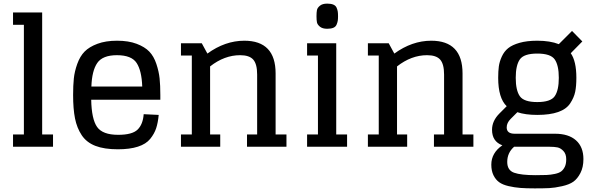

<svg xmlns="http://www.w3.org/2000/svg" viewBox="-20 -811 3275 1061"><path d="M52 -674H112V-68H52V0H273V-68H213V-742H52Z M631 14Q697 14 742 -0.5Q787 -15 810 -43.5Q833 -72 843 -102.5Q853 -133 857 -176L774 -180Q770 -124 740.5 -95Q711 -66 633 -66Q547 -66 516.5 -109.5Q486 -153 484 -260H866V-286Q866 -339 862 -377.5Q858 -416 844 -458Q830 -500 805 -526Q780 -552 735 -569Q690 -586 627 -586Q564 -586 518.5 -569Q473 -552 447.5 -526Q422 -500 407 -458Q392 -416 388 -377.5Q384 -339 384 -286Q384 -209 394.5 -156.5Q405 -104 431.5 -64Q458 -24 507 -5Q556 14 631 14ZM626 -506Q707 -506 735 -463Q763 -420 766 -333H485Q488 -420 517.5 -463Q547 -506 626 -506Z M980 -504H1040V-68H980V0H1197V-68H1141V-444Q1220 -506 1307 -506Q1358 -506 1379.5 -481.5Q1401 -457 1401 -399V-68H1345V0H1563V-68H1503V-405Q1503 -586 1330 -586Q1224 -586 1126 -515L1095 -572H980Z M1677 -504H1737V-68H1677V0H1898V-68H1838V-572H1677ZM1788 -652Q1809 -652 1822 -657.5Q1835 -663 1840 -675Q1845 -687 1846.5 -696.5Q1848 -706 1848 -721Q1848 -737 1846.5 -747Q1845 -757 1840 -768.5Q1835 -780 1822 -785.5Q1809 -791 1788 -791Q1762 -791 1748 -779.5Q1734 -768 1731.5 -755.5Q1729 -743 1729 -721Q1729 -700 1731.5 -687.5Q1734 -675 1748 -663.5Q1762 -652 1788 -652Z M2013 -504H2073V-68H2013V0H2230V-68H2174V-444Q2253 -506 2340 -506Q2391 -506 2412.5 -481.5Q2434 -457 2434 -399V-68H2378V0H2596V-68H2536V-405Q2536 -586 2363 -586Q2257 -586 2159 -515L2128 -572H2013Z M2949 -176Q3019 -176 3064.5 -192Q3110 -208 3131 -240Q3152 -272 3158.5 -303.5Q3165 -335 3165 -381Q3165 -473 3134 -517L3198 -582L3141 -640L3068 -567Q3020 -586 2949 -586Q2892 -586 2851.5 -574.5Q2811 -563 2788.5 -545Q2766 -527 2753 -498.5Q2740 -470 2736.5 -443.5Q2733 -417 2733 -381Q2733 -269 2780 -224L2740 -184Q2699 -143 2699 -94Q2699 -29 2756 -8Q2695 34 2695 99Q2695 133 2707 157.5Q2719 182 2738.5 196Q2758 210 2790.5 217.5Q2823 225 2855.5 227.5Q2888 230 2935 230Q2985 230 3015 228.5Q3045 227 3085.5 218Q3126 209 3148.5 193Q3171 177 3187.5 145Q3204 113 3204 68Q3204 1 3163 -35.5Q3122 -72 3047 -72H2824Q2780 -72 2780 -107Q2780 -132 2802 -154L2839 -191Q2883 -176 2949 -176ZM2949 -247Q2875 -247 2852.5 -279.5Q2830 -312 2830 -381Q2830 -450 2852.5 -482.5Q2875 -515 2949 -515Q3023 -515 3045.5 -482.5Q3068 -450 3068 -381Q3068 -312 3045.5 -279.5Q3023 -247 2949 -247ZM2939 157Q2859 157 2821 143.5Q2783 130 2783 84Q2783 33 2821 0H3017Q3043 0 3060.5 3.5Q3078 7 3093.5 23.5Q3109 40 3109 69Q3109 94 3101.5 110Q3094 126 3082 135.5Q3070 145 3046.5 150Q3023 155 3000.5 156Q2978 157 2939 157Z"/></svg>

Font: Glegoo
Style: Bold
Weight: 700
Version: Version 2.0.1; ttfautohint (v0.9) -r 48 -G 60